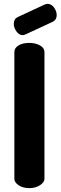

<svg xmlns="http://www.w3.org/2000/svg" viewBox="-20 -969 312 989"><path d="M131 0Q97 0 75.5 -15Q54 -30 54 -48V-701Q54 -722 75.5 -735Q97 -748 131 -748Q163 -748 186 -735Q209 -722 209 -701V-48Q209 -30 186 -15Q163 0 131 0ZM97 -788Q78 -788 64.5 -807.5Q51 -827 51 -846Q51 -871 71 -881L211 -946Q219 -949 225 -949Q245 -949 258.5 -930Q272 -911 272 -891Q272 -867 252 -857L112 -792Q108 -791 104.5 -789.5Q101 -788 97 -788Z"/></svg>

Font: Dosis ExtraBold
Style: Regular
Weight: 800
Designer: EdgarTolentino, PabloImpallari, IginoMarini
Foundry: EdgarTolentino, PabloImpallari, IginoMarini
Version: Version 3.001; ttfautohint (v1.8.2)